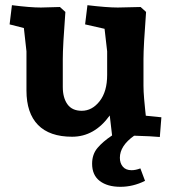

<svg xmlns="http://www.w3.org/2000/svg" viewBox="-20 -523 662 740"><path d="M308 -429 317 -503Q392 -494 434 -494L522 -496L543 -477Q533 -345 533 -295V-193Q533 -171 535.5 -142Q538 -113 540 -95L542 -77L602 -71L596 5Q566 2 497 0Q442 39 442 85Q442 106 453.5 119.5Q465 133 487 133Q503 133 521 126L539 174Q493 197 444 197Q394 197 364.5 174.5Q335 152 335 108Q335 72 355.5 47.5Q376 23 412 -1L403 -78Q344 4 258 4Q171 4 126.5 -41.5Q82 -87 82 -174V-325L72 -415L17 -429L26 -503Q96 -494 138 -494L211 -496L232 -477Q222 -345 222 -295V-188Q222 -146 240 -121Q258 -96 295 -96Q335 -96 364 -133Q393 -170 393 -234V-325L383 -412Z"/></svg>

Font: Andada
Style: Bold
Weight: 700
Designer: Carolina Giovagnoli
Foundry: Carolina Giovagnoli
Version: Version 1.003